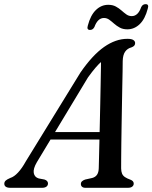

<svg xmlns="http://www.w3.org/2000/svg" viewBox="-49 -895 726 915"><path d="M126.9 -122.4Q108.2 -90.5 111.9 -70.5Q115.6 -50.4 135.6 -44.6L162.8 -39.5Q171.9 -36.6 175.8 -31.6Q179.7 -26.5 179.7 -20.9Q179.7 -11.2 172.3 -5.6Q164.8 0 151.5 0H0.2Q-14.2 0 -21.3 -5.1Q-28.5 -10.1 -28.5 -19.4Q-28.5 -28 -22.1 -34.2Q-15.6 -40.3 0.2 -47Q18.1 -52.5 36.9 -72.7Q55.7 -92.8 74.2 -126.3L334.2 -549.1Q391.3 -632 446.7 -671Q502.2 -710 558.2 -710Q578.1 -710 586.6 -704.2Q595 -698.5 595 -689.5Q595 -682.5 590.8 -677.5Q586.6 -672.5 577.4 -669.2Q558.3 -664.2 547.5 -648.9Q536.6 -633.6 535.8 -604.4Q535.8 -586 535.2 -553.4Q534.5 -520.8 533.7 -478.9Q532.9 -437 532.1 -390.6Q531.3 -344.2 530.5 -298.2Q529.7 -252.2 529.2 -211.3Q528.6 -170.4 528.5 -139.5Q528.3 -108.5 528.3 -92.7Q528.5 -77.7 532.6 -67.7Q536.7 -57.7 546.5 -51.1Q556.3 -44.4 573.2 -38.4Q588.3 -32.5 588.3 -19.9Q588.3 -11.4 581.3 -5.7Q574.3 0 560.4 0H358.1Q347.1 0 341.6 -5.3Q336.2 -10.5 336.2 -18Q336.2 -25.6 341.6 -30.8Q347.1 -36 356.5 -39.3L390.6 -46.9Q405.9 -51 413.5 -62.5Q421.1 -73.9 421.6 -93Q422.1 -111.4 422.9 -143.9Q423.7 -176.4 424.7 -218.2Q425.7 -260 426.7 -306.8Q427.8 -353.6 428.8 -400.9Q429.8 -448.3 430.6 -491.5Q431.4 -534.8 432 -569.7Q432.7 -604.7 432.7 -626.1L456.1 -618Q447.5 -612.9 435 -602Q422.6 -591.2 406.7 -572.9Q390.8 -554.6 370.3 -526.1ZM165.8 -230.1 178.4 -265.7H460.5L457.1 -230.1ZM557.9 -755.2Q536.9 -755.2 521.9 -763.4Q506.8 -771.6 494.9 -782.2Q482.9 -792.9 471.6 -801.1Q460.2 -809.3 446.4 -809.3Q416.6 -809.3 401 -766.4Q393.9 -752.3 380.1 -752.3Q363 -752.3 369.6 -773.4Q382.4 -822.6 408.1 -847.4Q433.7 -872.1 466.9 -872.1Q487.9 -872.1 503 -863.9Q518 -855.7 529.8 -845.2Q541.6 -834.6 553.1 -826.4Q564.6 -818.2 578.7 -818.2Q608.9 -818.2 623.8 -860.8Q630.6 -875.2 645 -875.2Q662.1 -875.2 655.2 -853.8Q642.4 -804.4 616.7 -779.8Q590.9 -755.2 557.9 -755.2Z"/></svg>

Font: Fraunces Wonky
Style: Italic
Weight: 900
Italic angle: -16°
Version: Version 1.000;[b76b70a41]